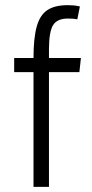

<svg xmlns="http://www.w3.org/2000/svg" viewBox="-20 -725 357 745"><path d="M110 0V-445H35V-500H110Q110 -577 122.5 -622Q135 -667 164 -686Q193 -705 243 -705Q256 -705 266 -704Q276 -703 290 -700L280 -650Q269 -652 260.5 -652.5Q252 -653 243 -653Q202 -653 186 -627.5Q170 -602 170 -533V-500H294L288 -445H170V0Z"/></svg>

Font: Epunda Sans Light
Style: Regular
Weight: 300
Designer: Simon Atzbach
Foundry: typofactur
Version: Version 2.204; ttfautohint (v1.8.4.7-5d5b)